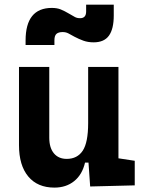

<svg xmlns="http://www.w3.org/2000/svg" viewBox="-20 -810 626 839"><path d="M217.8 9.8Q144 9.8 103.5 -38.8Q63 -87.4 63 -175.8V-517.6H195.3V-208.5Q195.3 -164.1 215.6 -139.9Q235.8 -115.7 271.5 -115.7Q317.9 -115.7 341.6 -151.6Q365.2 -187.5 365.2 -272V-517.6H497.6V-118.2L568.8 -107.4V0L374 4.9L366.7 -99.6H351.6Q339.4 -46.9 304.2 -18.6Q269 9.8 217.8 9.8ZM91.8 -613.3V-632.8Q91.8 -775.4 206.5 -775.4Q229 -775.4 245.4 -768.8Q261.7 -762.2 283.2 -749.5Q297.9 -741.2 307.1 -735.8Q316.4 -730.5 330.1 -730.5Q356.4 -730.5 356.4 -759.8V-789.6H477.1V-742.2Q477.1 -683.6 456.1 -654.3Q435.1 -625 389.2 -625Q364.3 -625 344.2 -632.3Q324.2 -639.6 305.7 -649.4Q290 -658.2 278.8 -664.1Q267.6 -669.9 253.9 -669.9Q235.8 -669.9 226.8 -662.1Q217.8 -654.3 217.8 -633.8V-613.3Z"/></svg>

Font: Cascadia Code PL
Style: Bold
Weight: 700
Monospace: yes
Designer: Aaron Bell
Foundry: Saja Typeworks
Version: Version 2404.023; ttfautohint (v1.8.4)